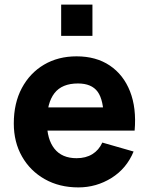

<svg xmlns="http://www.w3.org/2000/svg" viewBox="-20 -800 648 835"><path d="M246 -644V-780H382V-644ZM321 15Q238 15 174.8 -20.8Q111.5 -56.5 75.8 -119.2Q40 -182 40 -263Q40 -351.5 75 -417Q110 -482.5 171.5 -518.8Q233 -555 313 -555Q398 -555 457.5 -515Q517 -475 545.5 -402.5Q574 -330 565.5 -232H431V-282Q431 -364.5 404.8 -400.8Q378.5 -437 319 -437Q249.5 -437 216.8 -394.8Q184 -352.5 184 -270Q184 -194.5 216.8 -153.2Q249.5 -112 313 -112Q353 -112 381.5 -129.5Q410 -147 425 -180L561 -141Q530.5 -67 464.8 -26Q399 15 321 15ZM142 -232V-333H500V-232Z"/></svg>

Font: Manrope ExtraLight ExtraBold
Style: Regular
Weight: 800
Version: Version 4.504